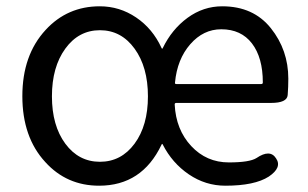

<svg xmlns="http://www.w3.org/2000/svg" viewBox="-20 -577 977 610"><path d="M295 13Q192 13 124 -62Q51 -141 51 -271.5Q51 -402 125 -482Q194 -557 297 -557Q360 -557 412.5 -521.5Q465 -486 493 -425Q495 -420 497 -424Q526 -484 576 -520.5Q626 -557 686 -557Q785 -557 840.5 -487.5Q896 -418 896 -327Q896 -300 894 -275Q892 -250 841 -250H540Q535 -250 535 -245Q539 -165 587.5 -113Q636 -61 707 -61Q773 -61 795 -75Q838 -104 857 -74Q877 -45 834 -16Q789 13 696 13Q633 13 580 -23Q527 -59 497 -118Q495 -122 493 -117Q431 13 295 13ZM187.5 -120.5Q230 -63 297.5 -63Q365 -63 407.5 -120.5Q450 -178 450 -271Q450 -364 407.5 -422.5Q365 -481 297.5 -481Q230 -481 187.5 -422.5Q145 -364 145 -271Q145 -178 187.5 -120.5ZM536 -315Q535 -310 540 -310H810Q815 -310 815 -315Q815 -394 780.5 -439Q746 -484 683 -484Q626 -484 584.5 -436.5Q543 -389 536 -315Z"/></svg>

Font: Resource Han Rounded CN
Style: Regular
Weight: 400
Designer: Cyano Hao (round all glyphs); Ryoko NISHIZUKA  (kana, bopomofo & ideographs); Paul D. Hunt (Latin, Greek & Cyrillic); Sa
Foundry: Cyano Hao
Version: 0.990